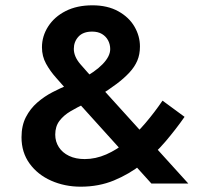

<svg xmlns="http://www.w3.org/2000/svg" viewBox="-20 -713 743 723"><path d="M232 -374 550 -22H689L342 -405Q307 -443 282.5 -471.5Q258 -500 258 -529Q258 -556 275.5 -575Q293 -594 327 -594Q349 -594 364 -585Q379 -576 387 -561Q395 -546 395 -528Q395 -501 366.5 -471.5Q338 -442 286 -415Q266 -405 237.5 -393.5Q209 -382 178 -366Q147 -350 120.5 -327Q94 -304 77.5 -272Q61 -240 61 -196Q61 -139 91.5 -97Q122 -55 173 -32.5Q224 -10 284 -10Q352 -10 409 -33.5Q466 -57 514.5 -95Q563 -133 603 -180Q643 -227 675 -273L592 -334Q562 -290 528 -250Q494 -210 457 -179.5Q420 -149 380 -131.5Q340 -114 299 -114Q265 -114 240 -126Q215 -138 201.5 -159Q188 -180 188 -206Q188 -237 204 -258Q220 -279 245.5 -294Q271 -309 299.5 -322.5Q328 -336 353 -352Q391 -376 419 -397Q447 -418 467 -439.5Q487 -461 497 -484.5Q507 -508 507 -538Q507 -577 486.5 -612.5Q466 -648 425.5 -670.5Q385 -693 328 -693Q270 -693 227.5 -671.5Q185 -650 161.5 -613.5Q138 -577 138 -535Q138 -501 153.5 -473Q169 -445 191 -420.5Q213 -396 232 -374Z"/></svg>

Font: SpinnyJost
Style: Regular
Weight: 600
Version: Version 3.710